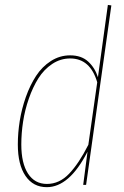

<svg xmlns="http://www.w3.org/2000/svg" viewBox="-20 -754 506 783"><path d="M419.9 -733.9 434.1 -731.9 331.1 0H319.3L336.9 -135.3Q262.7 9.3 170.9 9.3Q115.2 9.3 84 -36.6Q52.7 -82.5 52.7 -165Q52.7 -211.9 60.5 -261Q68.4 -310.1 85.4 -358.4Q102.5 -406.7 127 -444.3Q151.4 -481.9 187.5 -505.1Q223.6 -528.3 266.1 -528.3Q312 -528.3 339.6 -502.9Q367.2 -477.5 379.4 -439ZM266.1 -515.6Q226.6 -515.6 192.9 -493.2Q159.2 -470.7 136.5 -434.6Q113.8 -398.4 97.7 -352.1Q81.5 -305.7 74.2 -258.1Q66.9 -210.4 66.9 -165Q66.9 -88.4 94.2 -46.1Q121.6 -3.9 171.4 -3.9Q222.2 -3.9 262 -45.7Q301.8 -87.4 340.3 -163.6L376.5 -418.5Q348.1 -515.6 266.1 -515.6Z"/></svg>

Font: Fira Sans Compressed Hair
Style: Italic
Weight: 100
Width: 3
Italic angle: -8°
Designer: Carrois Corporate & Edenspiekermann AG
Foundry: Carrois Corporate GbR & Edenspiekermann AG
Version: Version 4.203;PS 004.203;hotconv 1.0.88;makeotf.lib2.5.64775